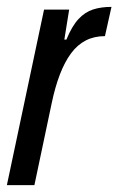

<svg xmlns="http://www.w3.org/2000/svg" viewBox="-22 -538 344 558"><path d="M-2 0 106 -510H179L165 -423H171Q187 -462 206 -482.5Q225 -503 248.5 -510.5Q272 -518 302 -518L283 -433Q252 -433 227.5 -420.5Q203 -408 184.5 -383Q166 -358 152 -321.5Q138 -285 128 -237L78 0Z"/></svg>

Font: Saira ExtraCondensed Medium
Style: Italic
Weight: 500
Width: 2
Italic angle: -12°
Designer: Hector Gatti with collaboration of the Omnibus-Type team
Foundry: Omnibus-Type
Version: Version 1.101